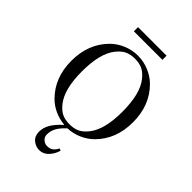

<svg xmlns="http://www.w3.org/2000/svg" viewBox="-322 -1002 1403 1403"><g transform="rotate(45 379.0 -301.0)"><path d="M241.2 -831.1V-874H536.1V-831.1ZM180.7 -641.6Q219.7 -680.7 274.4 -703.6Q329.1 -726.6 388.7 -726.6Q448.2 -726.6 502.9 -703.6Q557.6 -680.7 596.7 -641.6Q707 -531.2 707 -356.4Q707 -181.6 596.7 -71.3Q559.6 -34.2 507.6 -11.2Q455.6 11.7 399.4 13.7Q359.9 49.8 342 82Q324.2 114.3 324.2 151.4Q324.2 178.2 343.5 194.6Q362.8 210.9 385.7 210.9Q413.1 210.9 430.9 198.2Q448.7 185.5 463.9 157.2L479.5 165Q466.8 209 436.8 240.7Q406.7 272.5 365.2 272.5Q328.6 272.5 299.1 247.8Q269.5 223.1 269.5 177.7Q269.5 136.2 292 97.2Q314.5 58.1 363.3 14.2L362.8 11.7Q310.1 6.8 262.7 -14.9Q215.3 -36.6 180.7 -71.3Q70.3 -181.6 70.3 -356.4Q70.3 -531.2 180.7 -641.6ZM247.1 -87.4Q278.8 -47.4 311.5 -32.5Q344.2 -17.6 388.7 -17.6Q433.1 -17.6 465.8 -32.5Q498.5 -47.4 530.3 -87.4Q597.7 -172.4 597.7 -356.4Q597.7 -540.5 530.3 -625.5Q498.5 -665.5 465.8 -680.4Q433.1 -695.3 388.7 -695.3Q344.2 -695.3 311.5 -680.4Q278.8 -665.5 247.1 -625.5Q179.7 -540.5 179.7 -356.4Q179.7 -172.4 247.1 -87.4Z"/></g></svg>

Font: Theano Modern
Style: Regular
Weight: 400
Designer: Alexey Kryukov
Version: Version 2.00